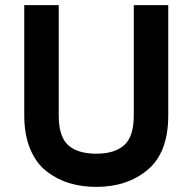

<svg xmlns="http://www.w3.org/2000/svg" viewBox="-20 -720 754 752"><path d="M357 12Q301 12 252.5 -2.5Q204 -17 163 -48.5Q122 -80 98.5 -136Q75 -192 75 -268V-700H210V-268Q210 -185 247 -151.5Q284 -118 357 -118Q429 -118 466.5 -151.5Q504 -185 504 -268V-700H639V-268Q639 -123 559 -55.5Q479 12 357 12Z"/></svg>

Font: ReCut ExtraBold
Style: Regular
Weight: 800
Designer: Giant Group (for alternate capitals set)
Version: Version 2.002;FEAKit 1.0